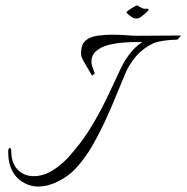

<svg xmlns="http://www.w3.org/2000/svg" viewBox="-20 -673 683 703"><path d="M120 10Q89 10 61 -7.5Q33 -25 19 -61Q14 -74 12 -88.5Q10 -103 10 -117Q10 -131 15 -131Q21 -131 21 -123Q21 -76 44.5 -52Q68 -28 103 -28Q138 -28 171 -48Q204 -68 232 -99Q277 -149 309 -200.5Q341 -252 367.5 -306.5Q394 -361 421 -420Q435 -450 455.5 -476.5Q476 -503 501 -519H471Q456 -519 429.5 -517Q403 -515 376 -508Q349 -501 331 -485Q313 -469 315 -442Q316 -434 321 -420.5Q326 -407 327 -404L317 -396Q311 -407 302 -421.5Q293 -436 285.5 -450Q278 -464 277 -471Q276 -481 278.5 -497Q281 -513 294 -525Q309 -538 335.5 -542Q362 -546 390 -546Q417 -546 442 -544Q467 -542 483 -542L643 -543L630 -528Q620 -528 601.5 -526.5Q583 -525 563 -521Q539 -517 508 -494.5Q477 -472 455 -435L446 -420Q431 -386 412 -339Q393 -292 369.5 -240Q346 -188 318 -139.5Q290 -91 256 -55Q231 -28 193 -9Q155 10 120 10ZM480 -605Q470 -605 459.5 -612.5Q449 -620 443 -627Q442 -629 451 -635.5Q460 -642 470.5 -648Q481 -654 482 -653Q490 -649 498 -644.5Q506 -640 515 -641H519Q524 -641 524 -638Q524 -635 517 -628Q508 -621 498.5 -613Q489 -605 480 -605Z"/></svg>

Font: Italianno
Style: Regular
Weight: 400
Designer: Robert E. Leuschke
Foundry: Robert E. Leuschke
Version: Version 1.100; ttfautohint (v1.8.3)